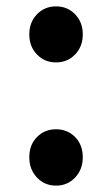

<svg xmlns="http://www.w3.org/2000/svg" viewBox="-20 -569 351 603"><path d="M72 -461Q72 -499 96 -524Q120 -549 156 -549Q192 -549 216 -524Q240 -499 240 -461Q240 -423 216 -398Q192 -373 156 -373Q120 -373 96 -398Q72 -423 72 -461ZM72 -75Q72 -114 96 -138.5Q120 -163 156 -163Q192 -163 216 -138.5Q240 -114 240 -75Q240 -37 216 -11.5Q192 14 156 14Q120 14 96 -11.5Q72 -37 72 -75Z"/></svg>

Font: Merged Yaku Han JP SemiBold
Style: Regular
Weight: 600
Designer: Ryoko NISHIZUKA 西塚涼子 (kana, bopomofo & ideographs); Paul D. Hunt (Latin, Greek & Cyrillic); Sandoll Communications 산돌커뮤니
Foundry: Adobe
Version: Version 2.004